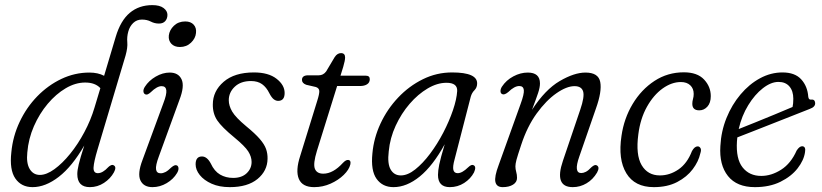

<svg xmlns="http://www.w3.org/2000/svg" viewBox="-20 -742 3298 770"><path d="M437 -51Q423 -25.5 397 -8.5Q371 8.5 340.5 8.5Q290 8.5 290 -44Q290 -59 295.8 -83.2Q301.5 -107.5 318 -158.5Q269.5 -74.5 216 -33Q162.5 8.5 110.5 8.5Q65.5 8.5 41.5 -26.2Q17.5 -61 25.5 -131.5Q31.5 -195.5 58.8 -253.2Q86 -311 129.2 -355.5Q172.5 -400 226.2 -425.5Q280 -451 338.5 -451Q373 -451 397.5 -438L444 -594Q463.5 -659.5 500.5 -690.5Q537.5 -721.5 591 -721.5Q620.5 -721.5 636 -709.8Q651.5 -698 651.5 -682.5Q651.5 -667.5 642.8 -657.5Q634 -647.5 617.5 -647.5Q600 -647.5 584.8 -655.5Q569.5 -663.5 549 -663.5Q528.5 -663.5 514.2 -649.8Q500 -636 494.5 -615.5Q488.5 -594 490.5 -572.5Q492.5 -551 483.5 -519L371 -142Q356.5 -93.5 355.2 -70.5Q354 -47.5 372.5 -47.5Q392 -47.5 414.5 -72Q419 -76.5 425 -79.2Q431 -82 436 -79Q448.5 -72.5 437 -51ZM89.5 -130.5Q85 -87.5 99.2 -64Q113.5 -40.5 140 -40.5Q166.5 -40.5 198.2 -63.5Q230 -86.5 261.2 -125Q292.5 -163.5 318.2 -211.8Q344 -260 359 -310.5L382.5 -388.5Q361.5 -411 321.5 -411Q282.5 -411 243.5 -388Q204.5 -365 171.2 -325.5Q138 -286 116 -235.8Q94 -185.5 89.5 -130.5Z M701.5 -553.5Q679.5 -553.5 667.2 -566.5Q655 -579.5 657 -599.5Q659.5 -621.5 677.5 -638.8Q695.5 -656 723 -656Q745 -656 756.8 -643Q768.5 -630 766 -609.5Q764 -588 746 -570.8Q728 -553.5 701.5 -553.5ZM617 -114.5Q603.5 -78.5 605.8 -62.8Q608 -47 624.5 -47Q633.5 -47 643.8 -52.2Q654 -57.5 667 -70.5Q681.5 -83 689.5 -78.5Q695 -76 695.8 -67.5Q696.5 -59 690 -48Q675.5 -23.5 648.5 -7.5Q621.5 8.5 591.5 8.5Q556 8.5 543.2 -18.5Q530.5 -45.5 551.5 -100.5L635 -327.5Q649 -363.5 647 -380Q645 -396.5 628 -396.5Q609.5 -396.5 584.5 -372Q578.5 -366.5 573 -364Q567.5 -361.5 562 -364Q556 -367 555.2 -375.5Q554.5 -384 561 -394Q576.5 -418.5 604.5 -434.8Q632.5 -451 660.5 -451Q695.5 -451 708.2 -423.8Q721 -396.5 699.5 -341Z M915 -28.5Q949.5 -28.5 969.2 -47.2Q989 -66 989 -92.5Q989 -113.5 975.5 -134.8Q962 -156 919.5 -191Q869.5 -232 851.2 -259.2Q833 -286.5 833.5 -323Q833.5 -376.5 877 -414Q920.5 -451.5 998.5 -451.5Q1056.5 -451.5 1089 -426.2Q1121.5 -401 1121.5 -369Q1121.5 -337.5 1095.5 -337.5Q1086 -337.5 1077.5 -344.2Q1069 -351 1060.5 -367.5Q1048.5 -392 1031 -404.5Q1013.5 -417 986.5 -417Q945.5 -417 921.5 -394.2Q897.5 -371.5 897.5 -340Q897.5 -318 911.2 -294.5Q925 -271 967 -236Q1003 -206.5 1021.8 -184.8Q1040.5 -163 1047 -144.5Q1053.5 -126 1053 -105.5Q1052.5 -57 1012.8 -24.2Q973 8.5 901.5 8.5Q859.5 8.5 828.8 -5.2Q798 -19 781.2 -40Q764.5 -61 764.5 -83Q764.5 -114.5 790 -114.5Q810.5 -114.5 825.5 -86Q839.5 -55.5 862.5 -42Q885.5 -28.5 915 -28.5Z M1247 -393 1208 -402Q1191 -408.5 1191 -421.5Q1191 -440 1216 -440H1258.5Q1276.5 -440 1288 -455.5L1322.5 -513.5Q1333 -529 1347.5 -529Q1364 -529 1364 -511.5Q1364 -499.5 1356.5 -474L1345.5 -438.5H1447Q1463 -438.5 1463 -424.5Q1463 -411 1452.2 -404Q1441.5 -397 1423.5 -397H1332L1251 -137Q1235 -85 1242.8 -65.2Q1250.5 -45.5 1276.5 -45.5Q1316 -45.5 1355.5 -89Q1368 -102 1377 -100.5Q1388.5 -99 1385 -82.5Q1380 -61.5 1358.5 -40.5Q1337 -19.5 1305.8 -5.5Q1274.5 8.5 1240 8.5Q1192.5 8.5 1178.5 -24.5Q1164.5 -57.5 1184 -117L1252 -337Q1261 -365 1260.5 -376.8Q1260 -388.5 1247 -393Z M1803 -102.5Q1795 -73.5 1798.2 -60.5Q1801.5 -47.5 1815.5 -47.5Q1833.5 -47.5 1857.5 -71Q1871 -84 1879 -79.5Q1891.5 -74 1881 -50.5Q1867.5 -25 1841.5 -8.2Q1815.5 8.5 1784 8.5Q1736.5 8.5 1736.5 -40.5Q1736.5 -57 1741.5 -82Q1746.5 -107 1763.5 -163.5Q1716 -77 1663.5 -34.2Q1611 8.5 1558 8.5Q1514 8.5 1490.2 -24.8Q1466.5 -58 1473.5 -127Q1479 -188.5 1506 -246.5Q1533 -304.5 1576.8 -350.8Q1620.5 -397 1675.8 -424.2Q1731 -451.5 1793 -451.5Q1895.5 -451.5 1893.5 -406Q1893 -390.5 1882.8 -380.2Q1872.5 -370 1868 -354.5ZM1539 -135Q1533 -85.5 1546.8 -62Q1560.5 -38.5 1587.5 -38.5Q1615 -38.5 1645.2 -62.5Q1675.5 -86.5 1704.8 -125.5Q1734 -164.5 1757.8 -210.2Q1781.5 -256 1796.5 -300Q1811.5 -344 1813.5 -377Q1815 -410 1770.5 -410Q1733.5 -410 1695 -387.2Q1656.5 -364.5 1623 -325.8Q1589.5 -287 1566.8 -237.8Q1544 -188.5 1539 -135Z M1994 -364.5Q1987.5 -367.5 1987.2 -376.2Q1987 -385 1993 -394.5Q2010 -420.5 2038.8 -435.8Q2067.5 -451 2096.5 -451Q2145.5 -451 2145.5 -407.5Q2145.5 -391.5 2138 -369Q2130.5 -346.5 2113.5 -301.5Q2166.5 -383 2224.8 -417Q2283 -451 2328 -451Q2380 -451 2387.2 -413.2Q2394.5 -375.5 2370 -307L2303 -113.5Q2280 -48 2311 -48Q2319.5 -48 2329.2 -52.8Q2339 -57.5 2352 -71.5Q2365.5 -83.5 2373 -79Q2386.5 -72 2374.5 -50Q2358 -22 2332.2 -6.8Q2306.5 8.5 2277 8.5Q2201.5 8.5 2237.5 -97L2307 -302Q2325 -354.5 2318.5 -375.5Q2312 -396.5 2284 -396.5Q2252.5 -396.5 2211.5 -368Q2170.5 -339.5 2132.2 -286.8Q2094 -234 2070 -160.5Q2055.5 -117 2051.2 -100.8Q2047 -84.5 2047 -75Q2047 -64 2050.2 -52.8Q2053.5 -41.5 2053.5 -28.5Q2053.5 -11.5 2037.5 -1.5Q2021.5 8.5 1996 8.5Q1971.5 8.5 1966.8 -12.2Q1962 -33 1980 -80.5L2068 -325.5Q2082.5 -365 2080.8 -381Q2079 -397 2062.5 -397Q2043 -397 2018.5 -373Q2003 -360 1994 -364.5Z M2710.5 -413Q2673.5 -413 2637.2 -387Q2601 -361 2574.5 -313.8Q2548 -266.5 2540 -203.5Q2529 -121 2553.2 -79.8Q2577.5 -38.5 2626.5 -38.5Q2666 -38.5 2701 -62.5Q2736 -86.5 2755 -136Q2765.5 -155 2778 -155Q2785 -155 2789.2 -148Q2793.5 -141 2788.5 -126.5Q2781.5 -94.5 2758.2 -63.5Q2735 -32.5 2695.8 -12Q2656.5 8.5 2602 8.5Q2525.5 8.5 2491.8 -47.2Q2458 -103 2472.5 -197.5Q2482.5 -267 2517.2 -325Q2552 -383 2604.8 -417.5Q2657.5 -452 2722.5 -452Q2776.5 -452 2803.5 -423.2Q2830.5 -394.5 2830.5 -356.5Q2830.5 -329.5 2817 -314.5Q2803.5 -299.5 2784.5 -299.5Q2756 -299.5 2756.5 -326.5Q2756.5 -335.5 2759.2 -345Q2762 -354.5 2762 -365.5Q2762 -387 2748.2 -400Q2734.5 -413 2710.5 -413Z M3208.5 -132Q3204 -99.5 3178.8 -67Q3153.5 -34.5 3110 -13Q3066.5 8.5 3007.5 8.5Q2935 8.5 2899.5 -36Q2864 -80.5 2869 -156.5Q2872 -215.5 2893.5 -268.8Q2915 -322 2949.8 -363.2Q2984.5 -404.5 3027.8 -428Q3071 -451.5 3118 -451.5Q3168 -451.5 3193.2 -423.8Q3218.5 -396 3221.5 -354Q3223 -341.5 3232.5 -342.5Q3247.5 -344.5 3249 -330Q3251 -313.5 3227 -305Q3196.5 -293 3156.5 -277.2Q3116.5 -261.5 3074.8 -245Q3033 -228.5 2996.5 -214.2Q2960 -200 2937 -191Q2936 -183.5 2935.5 -175.5Q2931 -105 2958 -70.8Q2985 -36.5 3033 -36.5Q3073.5 -36.5 3112.8 -61.5Q3152 -86.5 3175 -138.5Q3186.5 -156 3197.5 -155.5Q3212.5 -154.5 3208.5 -132ZM3102 -413.5Q3072 -413.5 3039.5 -388.2Q3007 -363 2980.8 -320.2Q2954.5 -277.5 2942.5 -224.5Q2969.5 -235 3007.5 -250.5Q3045.5 -266 3085.8 -282.5Q3126 -299 3158.5 -313Q3161.5 -326 3161.5 -346Q3161.5 -377 3146 -395.2Q3130.5 -413.5 3102 -413.5Z"/></svg>

Font: Fraunces 72pt S100 Light
Style: Italic
Weight: 300
Italic angle: -16°
Version: Version 1.000; ttfautohint (v1.8.3)